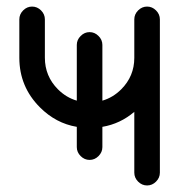

<svg xmlns="http://www.w3.org/2000/svg" viewBox="-20 -567 548 587"><path d="M214.8 -179.2Q150.9 -189.9 102.1 -238.8Q39.1 -301.8 39.1 -390.6V-507.8Q39.1 -523.4 50.8 -535.2Q62.5 -546.9 78.1 -546.9Q93.8 -546.9 105.5 -535.2Q117.2 -523.4 117.2 -507.8V-390.6Q117.2 -334 157.2 -293.9Q182.6 -268.6 214.8 -259.3V-429.7Q214.8 -445.3 226.6 -457Q238.3 -468.8 253.9 -468.8Q269.5 -468.8 281.2 -457Q293 -445.3 293 -429.7V-259.3Q325.2 -268.6 350.6 -293.9Q390.6 -334 390.6 -390.1V-507.8Q390.6 -523.4 402.3 -535.2Q414.1 -546.9 429.7 -546.9Q445.3 -546.9 457 -535.2Q468.8 -523.4 468.8 -507.8V-39.1Q468.8 -23.4 457 -11.7Q445.3 0 429.7 0Q414.1 0 402.3 -11.7Q390.6 -23.4 390.6 -39.1V-225.1Q347.7 -188.5 293 -179.2V-117.2Q293 -101.6 281.2 -89.8Q269.5 -78.1 253.9 -78.1Q238.3 -78.1 226.6 -89.8Q214.8 -101.6 214.8 -117.2Z"/></svg>

Font: Comfortaa
Style: Regular
Weight: 400
Designer: Johan Aakerlund
Foundry: Johan Aakerlund
Version: Version 2.001; ttfautohint (v1.4.1)